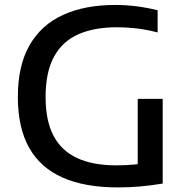

<svg xmlns="http://www.w3.org/2000/svg" viewBox="-20 -770 774 796"><path d="M469 7Q331.5 7 239.2 -34Q147 -75 100.5 -158Q54 -241 54 -368Q54 -498 102.5 -582.5Q151 -667 241.5 -708.2Q332 -749.5 457 -749.5Q501.5 -749.5 545.2 -744Q589 -738.5 633.5 -727.5V-635.5Q587 -647.5 545.8 -652.2Q504.5 -657 465 -657Q371 -657 305 -628Q239 -599 204 -535.2Q169 -471.5 169 -367.5Q169 -270.5 201.5 -208Q234 -145.5 299.2 -115Q364.5 -84.5 462.5 -84.5Q501.5 -84.5 536.5 -87.8Q571.5 -91 601.5 -96L551 -48V-360H654.5V-9Q603.5 -0.5 559.2 3.2Q515 7 469 7Z"/></svg>

Font: Encode Sans SemiExpanded Medium
Style: Regular
Weight: 500
Width: 6
Designer: Multiple Designers
Foundry: Impallari Type
Version: Version 3.002